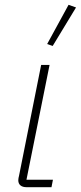

<svg xmlns="http://www.w3.org/2000/svg" viewBox="-20 -778 336 798"><path d="M200 -31 194 0H90Q74 0 65 -7.5Q56 -15 56 -29Q56 -34 57 -38.5Q58 -43 59 -47L151 -508H186L90 -31ZM296 -747 199 -587 176 -595 265 -758Z"/></svg>

Font: IBM Plex Sans ExtraLight
Style: Italic
Weight: 250
Italic angle: -11.31°
Designer: Mike Abbink, Paul van der Laan, Pieter van Rosmalen
Foundry: Bold Monday
Version: Version 3.201